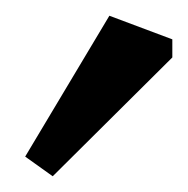

<svg xmlns="http://www.w3.org/2000/svg" viewBox="-20 -785 239 244"><path d="M199 -735V-712L47 -561L12 -586L119 -765Z"/></svg>

Font: Poly
Style: Regular
Weight: 400
Designer: Jos Nicols Silva Schwarzenberg
Foundry: Jose Nicolas Silva Schwarzenberg
Version: Version 1.001